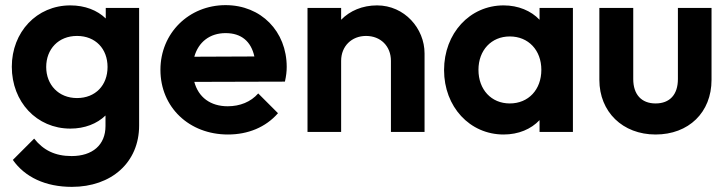

<svg xmlns="http://www.w3.org/2000/svg" viewBox="-20 -514 2838 748"><path d="M260 214C414 214 522 119 522 -25V-483H392V-442C359 -474 311 -493 254 -493C123 -493 26 -389 26 -254C26 -117 123 -13 254 -13C310 -13 358 -32 391 -64V-23C391 51 340 94 259 94C194 94 149 71 113 26L30 109C77 176 157 214 260 214ZM160 -253C160 -323 208 -374 280 -374C352 -374 399 -324 399 -253C399 -182 352 -132 280 -132C208 -132 160 -184 160 -253Z M868 10C946 10 1015 -18 1063 -73L986 -150C957 -117 915 -100 867 -100C800 -100 753 -135 737 -195L1090 -196C1095 -218 1097 -236 1097 -253C1097 -392 997 -494 859 -494C716 -494 605 -385 605 -242C605 -96 717 10 868 10ZM737 -293C753 -350 797 -385 859 -385C920 -385 958 -353 971 -294Z M1503 -277V0H1634V-306C1634 -403 1556 -493 1449 -493C1392 -493 1343 -472 1309 -437V-483H1178V0H1309V-277C1309 -334 1350 -374 1406 -374C1463 -374 1503 -334 1503 -277Z M1942 10C2000 10 2049 -11 2082 -46V0H2212V-483H2082V-437C2049 -472 1999 -493 1942 -493C1810 -493 1710 -384 1710 -241C1710 -98 1810 10 1942 10ZM1844 -242C1844 -318 1894 -372 1966 -372C2039 -372 2089 -318 2089 -242C2089 -165 2039 -111 1966 -111C1894 -111 1844 -165 1844 -242Z M2534 10C2663 10 2752 -76 2752 -203V-483H2621V-206C2621 -145 2589 -111 2534 -111C2479 -111 2447 -146 2447 -206V-483H2315V-203C2315 -78 2406 10 2534 10Z"/></svg>

Font: MV Cash SemiBold
Style: Regular
Weight: 600
Designer: Rodrigo Fuenzalida
Foundry: fragTYPE
Version: Version 1.100;Glyphs 3.1.2 (3151)